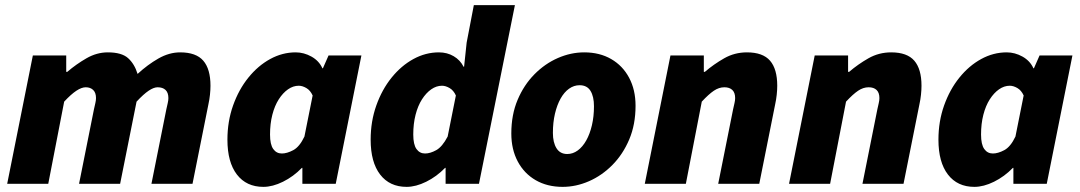

<svg xmlns="http://www.w3.org/2000/svg" viewBox="-20 -716 4206 748"><path d="M8 0 108 -500H238V-436H242Q277 -466 317 -489Q357 -512 400 -512Q454 -512 479 -489.5Q504 -467 516 -428Q555 -464 597 -488Q639 -512 682 -512Q744 -512 772 -479.5Q800 -447 800 -382Q800 -366 798 -347Q796 -328 792 -310L730 0H570L628 -290Q631 -304 633.5 -314.5Q636 -325 636 -334Q636 -355 625 -365.5Q614 -376 594 -376Q579 -376 559 -362.5Q539 -349 512 -320L448 0H288L346 -290Q349 -304 351.5 -314.5Q354 -325 354 -334Q354 -355 343 -365.5Q332 -376 314 -376Q298 -376 277.5 -362.5Q257 -349 230 -320L168 0Z M1006 12Q940 12 903 -36Q866 -84 866 -172Q866 -243 888 -305Q910 -367 947.5 -413.5Q985 -460 1032.5 -486Q1080 -512 1132 -512Q1164 -512 1193.5 -495.5Q1223 -479 1236 -450H1238L1260 -500H1388L1288 0H1158V-62H1156Q1123 -28 1082.5 -8Q1042 12 1006 12ZM1078 -118Q1098 -118 1122.5 -131Q1147 -144 1166 -184L1198 -344Q1189 -364 1173.5 -373Q1158 -382 1144 -382Q1122 -382 1102 -368Q1082 -354 1066 -329Q1050 -304 1041 -269Q1032 -234 1032 -192Q1032 -153 1044.5 -135.5Q1057 -118 1078 -118Z M1564 12Q1498 12 1461 -36Q1424 -84 1424 -172Q1424 -243 1446 -305Q1468 -367 1505.5 -413.5Q1543 -460 1590.5 -486Q1638 -512 1690 -512Q1722 -512 1747.5 -497Q1773 -482 1786 -456H1788L1798 -550L1826 -696H1986L1846 0H1716V-62H1714Q1681 -28 1640.5 -8Q1600 12 1564 12ZM1636 -118Q1656 -118 1679.5 -131Q1703 -144 1724 -184L1756 -344Q1747 -364 1731.5 -373Q1716 -382 1702 -382Q1680 -382 1660 -368Q1640 -354 1624 -329Q1608 -304 1599 -269Q1590 -234 1590 -192Q1590 -153 1602.5 -135.5Q1615 -118 1636 -118Z M2172 12Q2112 12 2067 -14Q2022 -40 1997 -87Q1972 -134 1972 -196Q1972 -269 1996.5 -327Q2021 -385 2062 -426.5Q2103 -468 2153.5 -490Q2204 -512 2256 -512Q2316 -512 2361 -486Q2406 -460 2431 -413Q2456 -366 2456 -304Q2456 -231 2431.5 -173Q2407 -115 2366 -73.5Q2325 -32 2274.5 -10Q2224 12 2172 12ZM2190 -116Q2212 -116 2231 -130Q2250 -144 2264 -169Q2278 -194 2286 -228Q2294 -262 2294 -302Q2294 -340 2280.5 -362Q2267 -384 2238 -384Q2216 -384 2197 -370.5Q2178 -357 2164 -332Q2150 -307 2142 -273Q2134 -239 2134 -198Q2134 -161 2148 -138.5Q2162 -116 2190 -116Z M2492 0 2592 -500H2722V-436H2726Q2761 -466 2801.5 -489Q2842 -512 2890 -512Q2952 -512 2980 -479.5Q3008 -447 3008 -382Q3008 -366 3006 -347Q3004 -328 3000 -310L2938 0H2778L2836 -290Q2839 -304 2841.5 -314.5Q2844 -325 2844 -334Q2844 -355 2833 -365.5Q2822 -376 2802 -376Q2781 -376 2761 -362.5Q2741 -349 2714 -320L2652 0Z M3054 0 3154 -500H3284V-436H3288Q3323 -466 3363.5 -489Q3404 -512 3452 -512Q3514 -512 3542 -479.5Q3570 -447 3570 -382Q3570 -366 3568 -347Q3566 -328 3562 -310L3500 0H3340L3398 -290Q3401 -304 3403.5 -314.5Q3406 -325 3406 -334Q3406 -355 3395 -365.5Q3384 -376 3364 -376Q3343 -376 3323 -362.5Q3303 -349 3276 -320L3214 0Z M3776 12Q3710 12 3673 -36Q3636 -84 3636 -172Q3636 -243 3658 -305Q3680 -367 3717.5 -413.5Q3755 -460 3802.5 -486Q3850 -512 3902 -512Q3934 -512 3963.5 -495.5Q3993 -479 4006 -450H4008L4030 -500H4158L4058 0H3928V-62H3926Q3893 -28 3852.5 -8Q3812 12 3776 12ZM3848 -118Q3868 -118 3892.5 -131Q3917 -144 3936 -184L3968 -344Q3959 -364 3943.5 -373Q3928 -382 3914 -382Q3892 -382 3872 -368Q3852 -354 3836 -329Q3820 -304 3811 -269Q3802 -234 3802 -192Q3802 -153 3814.5 -135.5Q3827 -118 3848 -118Z"/></svg>

Font: Source Sans 3 ExtraLight Black
Style: Italic
Weight: 900
Italic angle: -11°
Version: Version 3.052;hotconv 1.1.0;makeotfexe 2.6.0